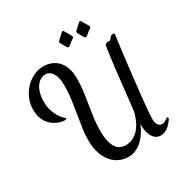

<svg xmlns="http://www.w3.org/2000/svg" viewBox="-198 -980 1146 1195"><g transform="rotate(-30 375.0 -382.0)"><path d="M627.9 -73.2Q627.9 -56.2 631.3 -44.4Q634.8 -32.7 640.4 -25.6Q646 -18.6 653.1 -15.6Q660.2 -12.7 667.5 -12.7Q675.3 -12.7 682.1 -15.9Q689 -19 694.6 -22.7Q700.2 -26.4 704.6 -29.5Q709 -32.7 711.9 -32.7Q718.8 -32.7 718.8 -25.4Q718.8 -21 715.3 -16.1Q709.5 -8.3 700.9 2.2Q692.4 12.7 681.2 22.2Q669.9 31.7 656 38.3Q642.1 44.9 625.5 44.9Q602.5 44.9 587.6 33.2Q572.8 21.5 564 3.7Q555.2 -14.2 551.8 -34.9Q548.3 -55.7 548.3 -73.7L548.8 -81.5Q535.2 -47.9 519 -24.4Q502.9 -1 486.8 14.9Q470.7 30.8 454.8 39.6Q439 48.3 425 53Q411.1 57.6 400.1 58.6Q389.2 59.6 382.8 59.6Q350.1 59.6 320.1 46.1Q290 32.7 267.1 5.9Q244.1 -21 230.5 -61.3Q216.8 -101.6 216.8 -155.8Q216.8 -195.3 223.4 -239.7Q230 -284.2 238 -331.3Q246.1 -378.4 252.7 -428Q259.3 -477.5 259.3 -527.3Q259.3 -558.6 253.4 -581.1Q247.6 -603.5 237.8 -617.7Q228 -631.8 215.8 -638.4Q203.6 -645 190.4 -645Q173.8 -645 157.2 -636.5Q140.6 -627.9 127.2 -610.1Q113.8 -592.3 105.5 -564.9Q97.2 -537.6 97.2 -500Q97.2 -465.3 105.7 -438.5Q114.3 -411.6 125.2 -392.8Q136.2 -374 146.2 -363.5Q156.2 -353 159.7 -351.1Q162.1 -349.1 164.1 -346.9Q166 -344.7 166 -342.3Q166 -335.9 151.4 -335.9Q146.5 -335.9 134.3 -337.9Q122.1 -339.8 106.9 -345.9Q91.8 -352.1 75.4 -362.8Q59.1 -373.5 45.7 -390.9Q32.2 -408.2 23.4 -433.1Q14.6 -458 14.6 -492.7Q14.6 -532.2 30.3 -568.8Q45.9 -605.5 72 -633.3Q98.1 -661.1 132.3 -677.7Q166.5 -694.3 204.1 -694.3Q231.9 -694.3 258.1 -684.8Q284.2 -675.3 304.4 -654.8Q324.7 -634.3 336.7 -601.8Q348.6 -569.3 348.6 -522.9Q348.6 -477.5 342.8 -433.1Q336.9 -388.7 329.6 -344.7Q322.3 -300.8 316.4 -257.1Q310.5 -213.4 310.5 -169.4Q310.5 -123 318.1 -92.8Q325.7 -62.5 338.6 -44.7Q351.6 -26.9 368.7 -19.5Q385.7 -12.2 405.3 -12.2Q434.6 -12.2 458 -23.9Q481.4 -35.6 499.3 -55.7Q517.1 -75.7 530 -102.3Q543 -128.9 551.3 -159.2Q552.2 -163.6 554.9 -184.8Q557.6 -206.1 561.3 -238Q564.9 -270 569.3 -309.8Q573.7 -349.6 578.4 -390.6Q583 -431.6 587.6 -471.2Q592.3 -510.7 596.4 -542Q600.6 -573.2 603.8 -593.8Q606.9 -614.3 608.9 -617.2Q609.9 -619.1 615.5 -622.6Q621.1 -626 637.2 -626Q638.7 -626 640.6 -625.7Q642.6 -625.5 644.5 -625.5Q647 -625.5 649.7 -629.6Q652.3 -633.8 656.2 -638.9Q660.2 -644 666 -648.2Q671.9 -652.3 680.7 -652.3Q685.1 -652.3 688 -650.4Q690.9 -648.4 690.9 -643.6L689.9 -634.8Q689 -628.9 685.5 -604.5Q682.1 -580.1 677.7 -543.7Q673.3 -507.3 667.7 -461.7Q662.1 -416 656.7 -368.2Q651.4 -320.3 646 -272.9Q640.6 -225.6 636.7 -185.5Q632.8 -145.5 630.4 -115.7Q627.9 -85.9 627.9 -73.2ZM454.6 -768.6Q456.1 -765.6 456.1 -762.7Q456.1 -757.8 452.9 -755.1Q449.7 -752.4 444.8 -749Q433.6 -741.7 427.5 -735.8Q421.4 -730 415 -725.6Q410.6 -722.2 407.5 -720.5Q404.3 -718.8 400.4 -718.8Q395.5 -718.8 392.8 -723.1Q390.1 -727.5 386.2 -733.9Q380.9 -742.2 376.2 -751.2Q371.6 -760.3 368.7 -765.1Q367.2 -767.6 366.2 -769.5Q365.2 -771.5 365.2 -773.9Q365.2 -777.8 369.6 -782.2Q371.6 -784.2 377.4 -789.8Q383.3 -795.4 390.1 -801.8Q397 -808.1 402.8 -813.5Q408.7 -818.8 410.6 -820.3Q412.6 -821.8 414.8 -823Q417 -824.2 419.4 -824.2Q423.3 -824.2 424.8 -820.3Q425.8 -817.9 430.4 -810.3Q435.1 -802.7 440.2 -793.9Q445.3 -785.2 449.5 -777.8Q453.6 -770.5 454.6 -768.6ZM578.6 -768.6Q580.1 -765.6 580.1 -762.7Q580.1 -757.8 576.9 -755.1Q573.7 -752.4 568.8 -749Q557.6 -741.7 551.5 -735.8Q545.4 -730 539.1 -725.6Q534.7 -722.2 531.5 -720.5Q528.3 -718.8 524.4 -718.8Q519.5 -718.8 516.8 -723.1Q514.2 -727.5 510.3 -733.9Q504.9 -742.2 500.2 -751.2Q495.6 -760.3 492.7 -765.1Q491.2 -767.6 490.2 -769.5Q489.3 -771.5 489.3 -773.9Q489.3 -777.8 493.7 -782.2Q495.6 -784.2 501.5 -789.8Q507.3 -795.4 514.2 -801.8Q521 -808.1 526.9 -813.5Q532.7 -818.8 534.7 -820.3Q536.6 -821.8 538.8 -823Q541 -824.2 543.5 -824.2Q547.4 -824.2 548.8 -820.3Q549.8 -817.9 554.4 -810.3Q559.1 -802.7 564.2 -793.9Q569.3 -785.2 573.5 -777.8Q577.6 -770.5 578.6 -768.6Z"/></g></svg>

Font: Engagement
Style: Regular
Weight: 400
Designer: Astigmatic (AOETI)
Foundry: Astigmatic (AOETI)
Version: Version 1.000